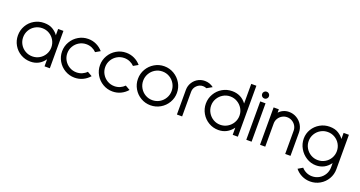

<svg xmlns="http://www.w3.org/2000/svg" viewBox="-45 -1401 4406 2351"><g transform="rotate(20 2157.5 -225.5)"><path d="M545 -487V0H476V-92Q407 5 292 5Q223 5 165 -28.5Q107 -62 73.5 -120Q40 -178 40 -246Q40 -315 73.5 -373Q107 -431 165 -464.5Q223 -498 292 -498Q363 -498 408.5 -468.5Q454 -439 476 -405V-487ZM475 -246Q475 -296 450.5 -338.5Q426 -381 384 -405.5Q342 -430 292 -430Q242 -430 199.5 -405.5Q157 -381 132.5 -338.5Q108 -296 108 -246Q108 -196 132.5 -154Q157 -112 199.5 -87.5Q242 -63 292 -63Q342 -63 384 -87.5Q426 -112 450.5 -154Q475 -196 475 -246Z M1059 -84Q1023 -42 973.5 -18.5Q924 5 867 5Q799 5 741 -29Q683 -63 649 -121Q615 -179 615 -247Q615 -315 649 -373Q683 -431 741 -465Q799 -499 867 -499Q924 -499 973.5 -475.5Q1023 -452 1059 -410L998 -375Q973 -401 939 -415.5Q905 -430 867 -430Q817 -430 775 -405.5Q733 -381 708 -339Q683 -297 683 -247Q683 -197 708 -155Q733 -113 775 -88.5Q817 -64 867 -64Q905 -64 939 -78.5Q973 -93 998 -119Z M1553 -84Q1517 -42 1467.5 -18.5Q1418 5 1361 5Q1293 5 1235 -29Q1177 -63 1143 -121Q1109 -179 1109 -247Q1109 -315 1143 -373Q1177 -431 1235 -465Q1293 -499 1361 -499Q1418 -499 1467.5 -475.5Q1517 -452 1553 -410L1492 -375Q1467 -401 1433 -415.5Q1399 -430 1361 -430Q1311 -430 1269 -405.5Q1227 -381 1202 -339Q1177 -297 1177 -247Q1177 -197 1202 -155Q1227 -113 1269 -88.5Q1311 -64 1361 -64Q1399 -64 1433 -78.5Q1467 -93 1492 -119Z M1603 -248Q1603 -317 1637 -375.5Q1671 -434 1729.5 -468.5Q1788 -503 1856 -503Q1925 -503 1983.5 -468.5Q2042 -434 2076.5 -375.5Q2111 -317 2111 -248Q2111 -180 2076.5 -121.5Q2042 -63 1983.5 -29Q1925 5 1856 5Q1788 5 1729.5 -29Q1671 -63 1637 -121.5Q1603 -180 1603 -248ZM2042 -248Q2042 -299 2017 -342Q1992 -385 1949.5 -410Q1907 -435 1856 -435Q1806 -435 1763.5 -410Q1721 -385 1696 -342Q1671 -299 1671 -248Q1671 -198 1696 -155Q1721 -112 1763.5 -87Q1806 -62 1856 -62Q1907 -62 1949.5 -87Q1992 -112 2017 -155Q2042 -198 2042 -248Z M2384 -436Q2337 -436 2303 -402Q2269 -368 2269 -321V0H2201V-321Q2201 -375 2229.5 -419.5Q2258 -464 2304 -486L2306 -487Q2343 -504 2384 -504Q2448 -504 2498 -465L2430 -426Q2407 -436 2384 -436Z M2995 0H2928V-93Q2855 5 2741 5Q2672 5 2614 -29Q2556 -63 2522 -121.5Q2488 -180 2488 -248Q2488 -316 2522 -374.5Q2556 -433 2614 -467Q2672 -501 2741 -501Q2859 -501 2928 -408V-664H2995ZM2741 -432Q2691 -432 2649 -407Q2607 -382 2582 -340Q2557 -298 2557 -248Q2557 -198 2582 -155.5Q2607 -113 2649 -88Q2691 -63 2741 -63Q2791 -63 2833.5 -88Q2876 -113 2901 -155.5Q2926 -198 2926 -248Q2926 -298 2901 -340Q2876 -382 2833.5 -407Q2791 -432 2741 -432Z M3184 -595Q3184 -576 3171 -563Q3158 -550 3140 -550Q3121 -550 3108 -563Q3095 -576 3095 -595Q3095 -613 3108 -626Q3121 -639 3140 -639Q3158 -639 3171 -626Q3184 -613 3184 -595ZM3174 -500V0H3105V-500Z M3681 -302V0H3612V-302Q3612 -337 3594.5 -366.5Q3577 -396 3547 -413.5Q3517 -431 3482 -431Q3447 -431 3417 -413.5Q3387 -396 3369.5 -366.5Q3352 -337 3352 -302V0H3284V-487H3352V-443Q3377 -471 3410.5 -485.5Q3444 -500 3482 -500Q3536 -500 3581.5 -473.5Q3627 -447 3654 -401.5Q3681 -356 3681 -302Z M4265 -487V-38Q4265 30 4231 88Q4197 146 4139 179.5Q4081 213 4013 213Q3954 213 3902.5 188Q3851 163 3816 119L3877 83Q3902 112 3937.5 128.5Q3973 145 4013 145Q4063 145 4105 120.5Q4147 96 4171.5 54Q4196 12 4196 -38V-94Q4127 3 4012 3Q3945 3 3887 -33Q3829 -69 3795 -128.5Q3761 -188 3761 -255Q3761 -322 3795 -378Q3829 -434 3886.5 -467Q3944 -500 4012 -500Q4082 -500 4128 -470.5Q4174 -441 4196 -407V-487ZM4195 -248Q4195 -298 4170.5 -340Q4146 -382 4104 -406.5Q4062 -431 4012 -431Q3962 -431 3920 -406.5Q3878 -382 3853 -340Q3828 -298 3828 -248Q3828 -198 3853 -156Q3878 -114 3920 -89.5Q3962 -65 4012 -65Q4062 -65 4104 -89.5Q4146 -114 4170.5 -156Q4195 -198 4195 -248Z"/></g></svg>

Font: Sulphur Point
Style: Regular
Weight: 400
Designer: Noponies / Dale Sattler
Foundry: Noponies
Version: Version 1.000; ttfautohint (v1.8)